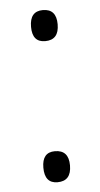

<svg xmlns="http://www.w3.org/2000/svg" viewBox="-45 -570 319 610"><g transform="rotate(-5 114.5 -264.5)"><path d="M73 -489Q73 -539 115 -539Q158 -539 158 -490Q158 -440 114 -440Q73 -440 73 -489ZM73 -40Q73 -89 114 -89Q158 -89 158 -40Q158 10 114 10Q73 10 73 -40Z"/></g></svg>

Font: Noto Sans Lao SemiCondensed Light
Style: Regular
Weight: 300
Width: 4
Designer: Monotype Design Team
Foundry: Monotype Imaging Inc.
Version: Version 2.003; ttfautohint (v1.8.4.7-5d5b)